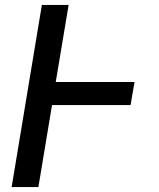

<svg xmlns="http://www.w3.org/2000/svg" viewBox="-20 -755 640 775"><path d="M27 0 149 -735H257L205 -424H523L507 -331H190L135 0Z"/></svg>

Font: Iosevka Curly SmBdEx
Style: Italic
Weight: 600
Width: 7
Italic angle: -9°
Monospace: yes
Designer: Belleve Invis
Foundry: Belleve Invis
Version: Version 11.1.0; ttfautohint (v1.8.3)